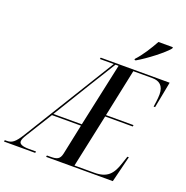

<svg xmlns="http://www.w3.org/2000/svg" viewBox="-216 -1079 1184 1225"><g transform="rotate(20 375.5 -467.0)"><path d="M548 -782 547 -774H556C621 -811 720 -888 749 -925L750 -934H652C624 -883 585 -821 548 -782ZM-57 0H155L157 -10H107C65 -10 43 -20 43 -37C43 -51 49 -63 65 -89L173 -263H370L327 -58C318 -18 300 -10 254 -10H231L229 0H682L726 -178H716L700 -130C674 -48 640 -10 552 -10H418L495 -371H682L684 -381H497L565 -704H695C741 -704 773 -681 773 -622C773 -593 766 -550 764 -536H774L808 -714H340L338 -704H432L52 -87C13 -23 -8 -10 -43 -10H-55ZM179 -273 335 -528C373 -589 398 -630 444 -704H465L372 -273Z"/></g></svg>

Font: Noto Serif Display ExtraCondensed Medium
Style: Italic
Weight: 500
Width: 2
Italic angle: -12°
Designer: Monotype Design Team
Foundry: Monotype Imaging Inc.
Version: Version 2.009